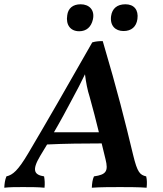

<svg xmlns="http://www.w3.org/2000/svg" viewBox="-50 -874 763 897"><path d="M320 -728C354 -728 376 -748 384 -783C394 -828 366 -854 327 -854C290 -854 268 -835 264 -802C257 -758 279 -728 320 -728ZM527 -729C564 -729 587 -749 592 -785C598 -828 576 -854 536 -854C497 -854 474 -834 469 -799C463 -754 489 -729 527 -729ZM633 -50C604 -57 592 -67 572 -150C533 -312 500 -445 430 -682C414 -682 397 -681 381 -676C261 -465 169 -305 82 -158C34 -77 10 -57 -20 -50C-27 -33 -29 -16 -30 3C-3 0 23 0 57 0C89 0 129 0 158 3C160 -16 159 -33 156 -50C112 -57 96 -76 138 -146L170 -199C250 -203 344 -204 425 -204L443 -130C457 -74 446 -58 389 -50C382 -35 380 -17 379 3C419 0 477 0 511 0C541 0 600 0 635 3C637 -16 637 -34 633 -50ZM202 -256C233 -309 262 -363 290 -416C312 -456 324 -480 347 -527C352 -488 358 -455 369 -421C384 -366 399 -311 412 -256Z"/></svg>

Font: Vollkorn Semibold
Style: Italic
Weight: 600
Italic angle: -11°
Designer: Friedrich Althausen
Foundry: Friedrich Althausen
Version: Version 4.015;PS 004.015;hotconv 1.0.88;makeotf.lib2.5.64775